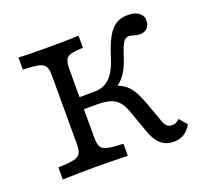

<svg xmlns="http://www.w3.org/2000/svg" viewBox="-106 -708 903 845"><g transform="rotate(-20 345.0 -285.0)"><path d="M471.8 -78.3 435.6 -180.3Q424.5 -210.7 409.4 -227.5Q394.4 -244.4 370.4 -251.6Q346.5 -258.9 307.4 -258.9H220.7V-315.3H316.4Q347.2 -315.3 369.6 -327.5Q391.9 -339.6 408.5 -365.2Q425.1 -390.8 438.2 -432.6Q455.2 -488.2 473.4 -520.6Q491.7 -553 514.7 -567.6Q537.8 -582.3 570.5 -582.3Q603.2 -582.3 621.9 -568.8Q640.7 -555.3 640.7 -531.2Q640.7 -509.6 628 -496.9Q615.3 -484.2 594.2 -484.2Q586.1 -484.2 578.9 -485.7Q571.7 -487.1 564.7 -489.4Q559.7 -491.2 554.4 -492.4Q549.2 -493.5 543.5 -493.5Q533.3 -493.5 525.1 -486.4Q516.8 -479.3 509 -461.6Q501.2 -443.9 490.7 -411.1Q474 -358.5 448.5 -328.8Q423 -299.1 386.1 -287.6L389.4 -316.5Q427.2 -306.2 449 -292.4Q470.9 -278.6 486.4 -254Q502 -229.4 518.4 -184.4L550.9 -95Q557.9 -75.3 566.5 -67.7Q575.1 -60 590.2 -60Q600.5 -60 607.7 -63.4Q615 -66.8 625 -76L656 -39.9Q640.2 -12.9 619.9 -0.8Q599.7 11.3 572.4 11.3Q548 11.3 529.4 1.8Q510.8 -7.7 496.8 -27.2Q482.7 -46.8 471.8 -78.3ZM166.9 -125.8V-445.2Q166.9 -475 159.1 -488.7Q151.3 -502.4 128.6 -507.7Q106 -512.9 55.5 -514.5V-571Q96.7 -568.5 204.3 -568.5Q302.2 -568.5 337 -571V-514.5Q297.1 -512.9 279.2 -507.7Q261.3 -502.4 255 -488.7Q248.6 -475 248.6 -445.2V-125.8Q248.6 -96 256.5 -82.3Q264.3 -68.5 286.9 -63.3Q309.6 -58.1 360 -56.5V0Q265.7 -2.4 207.5 -2.4Q147.5 -2.4 55.5 0V-56.5Q106 -58.1 128.6 -63.3Q151.3 -68.5 159.1 -82.3Q166.9 -96 166.9 -125.8Z"/></g></svg>

Font: Playfair Micro SmCond SmLight
Style: Regular
Weight: 360
Width: 4
Designer: Claus Eggers Sørensen
Foundry: Claus Eggers Sørensen
Version: Version 2.100;Glyphs 3.2 (3219)